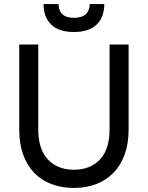

<svg xmlns="http://www.w3.org/2000/svg" viewBox="-20 -920 730 948"><path d="M345 8Q283 8 233 -11.5Q183 -31 148 -67.5Q113 -104 94 -157.5Q75 -211 75 -280V-700H169V-280Q169 -183 216.5 -132.5Q264 -82 345 -82Q426 -82 473.5 -132.5Q521 -183 521 -280V-700H615V-280Q615 -212 596 -158.5Q577 -105 541.5 -68Q506 -31 456 -11.5Q406 8 345 8ZM345 -762Q271 -762 233 -798.5Q195 -835 195 -900H269Q269 -868 288 -850Q307 -832 345 -832Q384 -832 403.5 -850Q423 -868 423 -900H495Q495 -835 457 -798.5Q419 -762 345 -762Z"/></svg>

Font: PT Root UI Web Medium
Style: Regular
Weight: 500
Designer: Vitaly Kuzmin
Foundry: ParaType Ltd.
Version: Version 1.001W